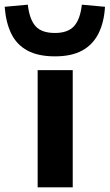

<svg xmlns="http://www.w3.org/2000/svg" viewBox="-61 -801 469 821"><path d="M100 0V-501H250V0ZM174 -560Q102 -560 56 -585Q10 -610 -13 -657.5Q-36 -705 -41 -772L58 -781Q65 -718 91 -689Q117 -660 174 -660Q229 -660 255.5 -689Q282 -718 289 -781L388 -772Q384 -705 360 -657.5Q336 -610 290.5 -585Q245 -560 174 -560Z"/></svg>

Font: Nunito Sans 7pt Expanded
Style: Bold
Weight: 700
Width: 7
Designer: Vernon Adams
Foundry: Vernon Adams
Version: Version 3.101;gftools[0.9.27]